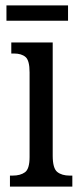

<svg xmlns="http://www.w3.org/2000/svg" viewBox="-20 -694 300 714"><path d="M17 0V-41H27Q56 -41 73 -53.5Q90 -66 90 -110V-425Q90 -469 75 -482Q60 -495 32 -495H22V-536H176V-115Q176 -68 193 -54.5Q210 -41 239 -41H249V0ZM4 -617V-674H233V-617Z"/></svg>

Font: Noto Serif Lao ExtraCondensed
Style: Regular
Weight: 400
Width: 2
Designer: Monotype Design Team
Foundry: Monotype Imaging Inc.
Version: Version 2.003; ttfautohint (v1.8.4.7-5d5b)